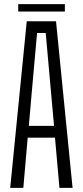

<svg xmlns="http://www.w3.org/2000/svg" viewBox="-20 -902 398 922"><path d="M29 0 108.5 -800H249L328.5 0H265.5L244 -241H113L92 0ZM118.5 -297.5H239.5L224.5 -464.5L199.5 -743.5H158L133 -464ZM67.5 -882H291.5V-846.5H67.5Z"/></svg>

Font: Big Shoulders Text Thin Light
Style: Regular
Weight: 300
Version: Version 2.002